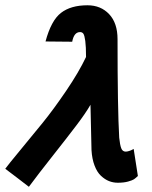

<svg xmlns="http://www.w3.org/2000/svg" viewBox="-49 -699 586 738"><path d="M62 19Q46.9 7.3 16.6 -15.9Q-13.7 -39.1 -28.8 -50.3Q-17.1 -66.4 27.8 -120.6Q72.8 -174.8 114.7 -226.6Q156.7 -278.3 205.3 -349.9Q253.9 -421.4 281.7 -480Q281.7 -520 278.8 -541.5Q275.9 -563 271.5 -569.3Q267.1 -575.7 258.8 -575.7Q235.4 -575.7 228.5 -538.6Q211.4 -539.1 177.2 -539.1Q143.1 -539.1 126 -539.6Q147.5 -620.1 185.3 -649.4Q223.1 -678.7 287.1 -678.7Q338.4 -678.7 370.6 -644.5Q402.8 -610.4 402.8 -548.3Q402.8 -279.8 409.2 -169.9Q412.1 -142.1 417 -129.2Q421.9 -116.2 434.1 -116.2Q439.9 -116.2 447.5 -118.7Q455.1 -121.1 460 -124L464.8 -126.5L481 -22.5Q472.2 -14.2 466.1 -10Q460 -5.9 443.4 -1.2Q426.8 3.4 403.8 3.4Q386.2 3.4 370.1 -2.9Q354 -9.3 339.1 -23.2Q324.2 -37.1 314.5 -62.5Q304.7 -87.9 302.7 -122.1L298.8 -296.4Q280.8 -264.6 244.6 -217Q208.5 -169.4 153.3 -99.6Q98.1 -29.8 62 19Z"/></svg>

Font: Fantasque Sans Mono
Style: Bold Italic
Weight: 700
Italic angle: -11°
Monospace: yes
Designer: Jany Belluz
Version: Version 1.7.1